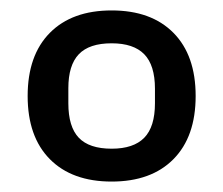

<svg xmlns="http://www.w3.org/2000/svg" viewBox="-20 -719 428 368"><path d="M33 -535Q33 -613 75.5 -656Q118 -699 194 -699Q270 -699 312.5 -656Q355 -613 355 -535Q355 -457 312.5 -414Q270 -371 194 -371Q118 -371 75.5 -414Q33 -457 33 -535ZM194 -434Q236 -434 256.5 -455Q277 -476 277 -521V-549Q277 -594 256.5 -615Q236 -636 194 -636Q151 -636 131 -615Q111 -594 111 -550V-521Q111 -476 131 -455Q151 -434 194 -434Z"/></svg>

Font: Mozilla Headline BETA
Style: Regular
Weight: 400
Designer: Studio DRAMA
Foundry: Studio DRAMA
Version: Version 0.100